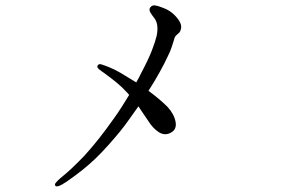

<svg xmlns="http://www.w3.org/2000/svg" viewBox="-20 -694 1040 706"><path d="M290 -121Q261 -91 241 -72.5Q221 -54 201 -38Q192 -30 186 -23Q180 -16 183 -12Q188 -1 225 -26Q258 -49 283 -69Q308 -89 330.5 -110.5Q353 -132 378 -160Q403 -188 420.5 -209.5Q438 -231 453.5 -253Q469 -275 489 -303Q497 -291 506 -277.5Q515 -264 524 -251Q542 -222 564 -208Q586 -194 608 -206Q631 -218 625.5 -246.5Q620 -275 596 -301Q584 -313 566 -328.5Q548 -344 526 -360Q549 -396 567 -428.5Q585 -461 597 -487Q607 -507 612 -523Q617 -539 620 -548Q622 -558 627.5 -563.5Q633 -569 639 -574Q644 -579 646 -591Q648 -603 638 -619Q628 -634 613.5 -646Q599 -658 580 -665Q563 -672 551 -674Q539 -676 532 -666Q527 -658 533 -648Q539 -638 547 -628Q565 -605 556 -562Q551 -541 538.5 -508.5Q526 -476 500 -427Q495 -417 490.5 -408Q486 -399 481 -391Q444 -414 422.5 -426.5Q401 -439 381 -447Q361 -455 352 -457.5Q343 -460 339 -453Q335 -447 344 -439.5Q353 -432 361 -427Q387 -408 408 -391Q429 -374 447 -354Q453 -348 455 -345Q441 -322 427 -300Q413 -278 397 -256Q368 -215 343 -183.5Q318 -152 290 -121Z"/></svg>

Font: Hannari
Style: Regular
Weight: 400
Version: Version 1.12